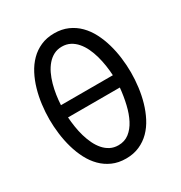

<svg xmlns="http://www.w3.org/2000/svg" viewBox="-179 -884 958 1019"><g transform="rotate(-30 300.0 -374.5)"><path d="M300 8.5Q253.5 8.5 217 -7.8Q180.5 -24 152.8 -52Q125 -80 105.5 -117.5Q86 -155 73.8 -197.8Q61.5 -240.5 55.8 -286Q50 -331.5 50 -375Q50 -419 55.8 -464.5Q61.5 -510 73.8 -552.5Q86 -595 105.5 -632.5Q125 -670 152.8 -698Q180.5 -726 217 -742.2Q253.5 -758.5 300 -758.5Q346 -758.5 382.8 -742.2Q419.5 -726 447.2 -698Q475 -670 494.5 -632.5Q514 -595 526.2 -552.5Q538.5 -510 544.2 -464.5Q550 -419 550 -375Q550 -331.5 544.2 -286Q538.5 -240.5 526.2 -198Q514 -155.5 494.5 -117.8Q475 -80 447.2 -52Q419.5 -24 382.8 -7.8Q346 8.5 300 8.5ZM141 -410H459Q457.5 -439.5 452.8 -470.8Q448 -502 439.8 -531.8Q431.5 -561.5 419 -587.8Q406.5 -614 389.2 -634Q372 -654 349.8 -665.5Q327.5 -677 300 -677Q272 -677 250 -665.5Q228 -654 210.8 -634Q193.5 -614 181 -587.8Q168.5 -561.5 160.2 -531.8Q152 -502 147.2 -470.8Q142.5 -439.5 141 -410ZM141 -335Q143 -306 147.8 -275.2Q152.5 -244.5 161 -215.2Q169.5 -186 182 -160.2Q194.5 -134.5 211.5 -115Q228.5 -95.5 250.5 -84.2Q272.5 -73 300 -73Q338 -73 365.8 -94.5Q393.5 -116 412.2 -152Q431 -188 442.2 -235.5Q453.5 -283 458.5 -335Z"/></g></svg>

Font: B612
Style: Regular
Weight: 400
Designer: Nicolas Chauveau, Thomas Paillot, Jonathan Favre-Lamarine, Jean-Luc Vinot
Foundry: AIRBUS
Version: Version 1.008